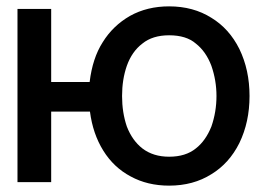

<svg xmlns="http://www.w3.org/2000/svg" viewBox="-20 -573 859 604"><path d="M303 -440Q335 -492 389 -523Q443 -553 512 -553Q588 -553 645 -517Q701 -483 733 -419Q765 -353 765 -271Q765 -189 733 -123Q701 -59 645 -25Q588 11 512 11Q444 11 391 -18Q338 -46 305 -99Q272 -152 263 -222H141V0H35V-545H141V-315H262Q271 -390 303 -440ZM596 -106Q627 -130 645 -175Q661 -221 661 -271Q661 -320 645 -366Q628 -411 596 -436Q566 -462 512 -462Q460 -462 428 -436Q395 -411 379 -366Q364 -323 364 -271Q364 -219 379 -175Q396 -131 428 -106Q462 -80 512 -80Q564 -80 596 -106Z"/></svg>

Font: Sinter Medium
Style: Regular
Weight: 500
Foundry: Adobe & rsms
Version: Version 1.000